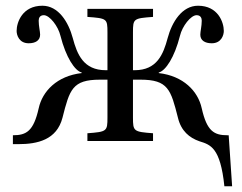

<svg xmlns="http://www.w3.org/2000/svg" viewBox="-20 -492 844 670"><path d="M25 11H44C111 11 178 -4 198 -81C223 -179 232 -214 329 -214H355V-82C355 -34 353 -32 285 -27V0H514V-27C446 -32 444 -34 444 -82V-214H470C567 -214 576 -179 601 -81C612 -35 641 -11 676 1C714 13 749 22 763 158H790L778 -20H774C727 -20 702 -34 684 -114C671 -174 620 -227 534 -237V-239C558 -245 589 -292 608 -367C616 -401 646 -439 666 -439C680 -439 684 -429 684 -420C684 -401 679 -382 679 -371C679 -351 695 -341 719 -341C752 -341 761 -369 761 -384C761 -414 741 -472 671 -472C615 -472 580 -415 565 -359C550 -303 528 -247 450 -247H444V-379C444 -427 446 -428 514 -433V-461H285V-433C353 -428 355 -427 355 -379V-247H349C271 -247 249 -303 234 -359C219 -415 184 -472 128 -472C58 -472 38 -414 38 -384C38 -369 47 -341 80 -341C104 -341 120 -351 120 -371C120 -382 115 -401 115 -420C115 -429 119 -439 133 -439C153 -439 183 -401 191 -367C210 -292 241 -245 265 -239V-237C179 -227 128 -174 115 -114C97 -34 72 -20 25 -20Z"/></svg>

Font: erewhon
Style: Regular
Weight: 400
Version: Version 1.0.0